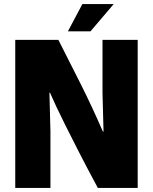

<svg xmlns="http://www.w3.org/2000/svg" viewBox="-20 -924 753 944"><path d="M55 -728H267Q324 -616 377.5 -509.5Q431 -403 486 -277H489L484 -466V-728H657V0H461Q404 -106 365.5 -181.5Q327 -257 300.5 -310Q274 -363 256.5 -400.5Q239 -438 226 -468H223L228 -278V0H55ZM314 -770 385 -904H539L425 -770Z"/></svg>

Font: Murecho ExtraBold
Style: Regular
Weight: 800
Designer: Neil Summerour
Foundry: Positype
Version: Version 1.010; ttfautohint (v1.8.3)